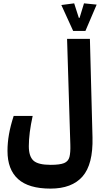

<svg xmlns="http://www.w3.org/2000/svg" viewBox="-20 -921 626 1125"><path d="M275.9 184.1Q147.9 184.1 85.9 128.2Q23.9 72.3 23.9 -36.6Q23.9 -84.5 32.5 -133.5Q41 -182.6 60.1 -241.7H171.4Q148.9 -139.6 148.9 -64.5Q148.9 -4.9 176 20Q203.1 44.9 276.9 44.9Q330.6 44.9 355.5 34.7Q380.4 24.4 387 -1.5Q393.6 -27.3 392.1 -73.7L373 -693.4H506.8L522 -116.2Q525.9 42 463.6 113Q401.4 184.1 275.9 184.1ZM408.7 -739.7 339.4 -891.6 414.6 -901.4 441.9 -816.4H446.3L472.2 -901.4L546.4 -894L480.5 -739.7Z"/></svg>

Font: Cascadia Code PL
Style: Bold
Weight: 700
Monospace: yes
Designer: Aaron Bell
Foundry: Saja Typeworks
Version: Version 2404.023; ttfautohint (v1.8.4)